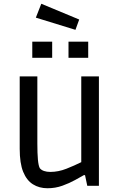

<svg xmlns="http://www.w3.org/2000/svg" viewBox="-20 -990 645 1023"><path d="M233 13Q189 13 155.5 -8Q122 -29 103.5 -74.5Q85 -120 85 -197V-583H179V-225Q179 -172 182 -139.5Q185 -107 192 -94Q200 -84 214.5 -79Q229 -74 248 -74Q291 -74 334 -91Q377 -108 413 -126V-583H507V0H445L433 -57H427Q411 -48 380.5 -31Q350 -14 312.5 -0.5Q275 13 233 13ZM152 -682V-768H258V-682ZM345 -682V-768H450V-682ZM382 -831 171 -896 200 -970 402 -886Z"/></svg>

Font: Ruda Medium
Style: Regular
Weight: 500
Version: Version 2.001